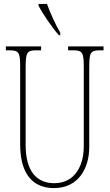

<svg xmlns="http://www.w3.org/2000/svg" viewBox="-20 -951 560 981"><path d="M281 -771H288V-784C265 -822 236 -886 220 -931H177V-921C195 -886 248 -807 281 -771ZM256 10C379 10 436 -89 436 -200V-607C436 -683 442 -694 492 -694H509V-714H328V-694H352C402 -694 408 -683 408 -607V-202C408 -114 369 -15 257 -15C169 -15 111 -74 111 -210V-606C111 -684 118 -694 167 -694H190V-714H10V-694H27C77 -694 83 -683 83 -609V-214C83 -55 153 10 256 10Z"/></svg>

Font: Noto Serif Devanagari ExtraCondensed Thin
Style: Regular
Weight: 100
Width: 2
Designer: Universal Thirst, Indian Type Foundry and the Monotype Design Team
Foundry: Monotype Imaging Inc.
Version: Version 2.004